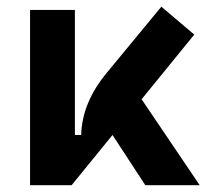

<svg xmlns="http://www.w3.org/2000/svg" viewBox="-20 -547 626 567"><path d="M191.4 0 172.9 -148.4H219.7Q221.2 -197.3 240.2 -242.9Q259.3 -288.6 294.9 -331.5L456.5 -527.3L553.7 -444.8ZM68.8 0V-517.6H201.2V-52.2L191.4 0ZM409.2 0 259.8 -228.5 369.1 -296.9 569.8 0Z"/></svg>

Font: Cascadia Code
Style: Regular
Weight: 400
Monospace: yes
Designer: Aaron Bell
Foundry: Saja Typeworks
Version: Version 2106.017